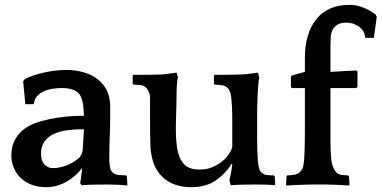

<svg xmlns="http://www.w3.org/2000/svg" viewBox="-20 -765 1582 796"><path d="M312 -7Q315 -16 316.5 -33Q318 -50 321 -64L320 -67Q308 -52 292.5 -38Q277 -24 258 -13Q239 -2 217.5 4.5Q196 11 172 11Q136 11 109 0Q82 -11 64 -29Q46 -47 36.5 -71Q27 -95 27 -121Q27 -160 44 -189Q61 -218 89 -236Q115 -253 150 -262.5Q185 -272 218 -277Q251 -282 278 -283.5Q305 -285 314 -285H328Q327 -316 324 -333.5Q321 -351 316 -363Q307 -383 286.5 -391.5Q266 -400 238 -400Q221 -400 201.5 -397.5Q182 -395 165 -388Q148 -381 135.5 -368.5Q123 -356 121 -336L117 -333H85L76 -427L79 -433Q85 -439 102 -446Q119 -453 143 -459.5Q167 -466 195.5 -470.5Q224 -475 253 -475Q292 -475 326 -465.5Q360 -456 384.5 -437Q409 -418 423 -389.5Q437 -361 437 -323Q437 -282 436.5 -253Q436 -224 435 -199Q434 -174 433.5 -150.5Q433 -127 433 -98Q435 -75 438 -65Q441 -55 448 -49Q456 -41 472.5 -39.5Q489 -38 503 -38L506 -34L508 0L507 4Q490 2 468 1Q446 0 427 0Q399 0 371 0.5Q343 1 318 3ZM312 -115Q315 -120 318.5 -127Q322 -134 323 -144L328 -229H319Q288 -229 258 -225Q228 -221 204 -210Q180 -199 165 -179Q150 -159 150 -127Q150 -100 163.5 -84Q177 -68 200 -68Q217 -68 234.5 -72.5Q252 -77 267 -84Q282 -91 294 -99.5Q306 -108 312 -115Z M940 -86Q913 -43 873 -16Q833 11 772 11Q744 11 717.5 4Q691 -3 669.5 -18Q648 -33 632 -57.5Q616 -82 609 -117Q607 -126 605.5 -137Q604 -148 603.5 -165.5Q603 -183 602.5 -208.5Q602 -234 602 -272V-362Q602 -373 597 -384Q592 -395 589 -398Q579 -410 564 -412Q549 -414 533 -414L530 -418V-452L533 -455H582Q605 -455 631 -455.5Q657 -456 677 -459L712 -464L718 -445Q716 -441 715 -430.5Q714 -420 713 -408Q712 -396 712 -385Q712 -374 712 -368Q712 -355 711.5 -336.5Q711 -318 710.5 -298.5Q710 -279 709.5 -261Q709 -243 709 -231Q709 -205 711 -178.5Q713 -152 719 -130Q729 -95 749.5 -78.5Q770 -62 807 -62Q837 -62 860.5 -72Q884 -82 901 -96Q918 -110 929 -126.5Q940 -143 943 -156V-256Q943 -302 941.5 -327Q940 -352 938 -366Q936 -379 932.5 -387Q929 -395 926 -398Q915 -410 898 -412Q881 -414 871 -414L867 -418V-452L871 -455H889Q899 -455 915.5 -455Q932 -455 950 -455.5Q968 -456 985 -456.5Q1002 -457 1014 -459L1049 -464L1055 -445Q1050 -416 1048 -369Q1047 -344 1046.5 -328.5Q1046 -313 1046 -303Q1046 -293 1046 -287.5Q1046 -282 1046 -277V-195Q1046 -140 1049 -98Q1051 -79 1054 -67.5Q1057 -56 1065 -49Q1074 -41 1086 -39.5Q1098 -38 1115 -38L1119 -34L1121 0L1119 3Q1100 1 1082 0.5Q1064 0 1040 0Q1016 0 989 0.5Q962 1 937 3L931 -17Q934 -28 937.5 -46.5Q941 -65 943 -84Z M1457 -400H1350V-258Q1350 -220 1350 -195Q1350 -170 1350.5 -152.5Q1351 -135 1352 -122.5Q1353 -110 1354 -98Q1356 -83 1362 -69.5Q1368 -56 1376 -49Q1384 -41 1398.5 -39.5Q1413 -38 1422 -38L1427 -33L1429 0L1427 4Q1421 4 1408 3Q1395 2 1381 1.5Q1367 1 1354 0.5Q1341 0 1335 0H1271Q1264 0 1249.5 0.5Q1235 1 1219 1.5Q1203 2 1188.5 3Q1174 4 1167 4L1166 0L1168 -34L1171 -38Q1186 -38 1200 -40.5Q1214 -43 1223 -51Q1229 -57 1233.5 -66Q1238 -75 1240 -94Q1242 -113 1243 -146Q1244 -179 1244 -234V-400H1190L1186 -405V-448L1190 -452L1244 -467V-524Q1244 -626 1291.5 -685.5Q1339 -745 1431 -745Q1454 -745 1481 -735.5Q1508 -726 1537 -705L1542 -695L1530 -608H1494Q1492 -637 1469 -654Q1446 -671 1417 -671Q1392 -671 1378.5 -662.5Q1365 -654 1358.5 -640.5Q1352 -627 1351 -609Q1350 -591 1350 -573V-467L1457 -473L1462 -469V-405Z"/></svg>

Font: QuattrocentoBold
Style: Bold
Weight: 700
Designer: Pablo Impallari
Foundry: Pablo Impallari, Igino Marini, Branda Gallo
Version: Version 2.000